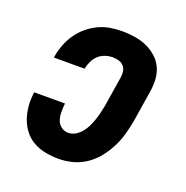

<svg xmlns="http://www.w3.org/2000/svg" viewBox="-102 -623 704 726"><g transform="rotate(20 250.0 -260.0)"><path d="M208 8Q181 8 155 3Q129 -2 106.5 -14.5Q84 -27 68.5 -47Q53 -67 44.5 -91.5Q36 -116 34 -142.5Q32 -169 36 -197H160Q158 -180 158 -163.5Q158 -147 162.5 -132Q167 -117 179.5 -107Q192 -97 209 -97Q224 -97 237.5 -105Q251 -113 261.5 -126Q272 -139 278.5 -153Q285 -167 290 -181.5Q295 -196 298.5 -211Q302 -226 305 -241L324 -361Q326 -373 324.5 -385.5Q323 -398 315 -407Q307 -416 295 -419.5Q283 -423 270 -423Q255 -423 240 -418Q225 -413 213.5 -402.5Q202 -392 195 -377.5Q188 -363 185 -349V-346H61L62 -353Q66 -376 75 -399.5Q84 -423 98.5 -444Q113 -465 132.5 -481.5Q152 -498 175 -509Q198 -520 222 -524Q246 -528 270 -528Q296 -528 321.5 -524Q347 -520 369.5 -510Q392 -500 410.5 -483.5Q429 -467 439 -444.5Q449 -422 450 -396Q451 -370 446 -343L427 -223Q422 -196 414.5 -168.5Q407 -141 393.5 -114.5Q380 -88 361.5 -64.5Q343 -41 318 -24Q293 -7 264.5 0.5Q236 8 208 8Z"/></g></svg>

Font: Iosevka Curly Slab Extrabold
Style: Italic
Weight: 800
Italic angle: -9°
Monospace: yes
Designer: Belleve Invis
Foundry: Belleve Invis
Version: Version 22.1.2; ttfautohint (v1.8.4)